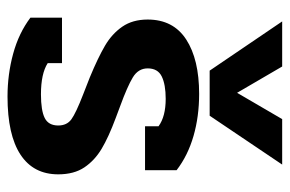

<svg xmlns="http://www.w3.org/2000/svg" viewBox="-150 -606 771 511"><g transform="rotate(90 235.5 -350.5)"><path d="M37 -716H157L227 -596L297 -716H418L288 -523H168ZM27 -46V-130H148V-92Q176 -74 231 -74Q274 -74 294 -84Q314 -94 314 -120Q314 -143 297.5 -155Q281 -167 232 -186L186 -204Q133 -226 101.5 -244.5Q70 -263 51 -290.5Q32 -318 32 -358Q32 -426 85 -460.5Q138 -495 230 -495Q290 -495 342 -480Q394 -465 433 -435V-351H316V-387Q290 -406 243 -406Q205 -406 183.5 -395.5Q162 -385 162 -358Q162 -333 186 -318.5Q210 -304 262 -285L294 -273Q345 -254 376 -235.5Q407 -217 425.5 -189.5Q444 -162 444 -120Q444 -54 391.5 -19.5Q339 15 237 15Q178 15 123 0Q68 -15 27 -46Z"/></g></svg>

Font: Pridi Medium
Style: Regular
Weight: 500
Designer: Katatrad Team
Foundry: CadsonDemak
Version: Version 1.001